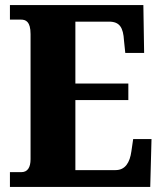

<svg xmlns="http://www.w3.org/2000/svg" viewBox="-20 -734 637 754"><path d="M19 0H570L575 -188H503L496 -140C490 -96 472 -66 434 -66H276V-341H484V-406H276V-649H408C450 -649 464 -626 467 -574L472 -526H546L543 -714H19V-657H62C81 -657 100 -650 100 -600V-109C100 -76 88 -58 64 -58H19Z"/></svg>

Font: Noto Serif Tamil Condensed Black
Style: Regular
Weight: 900
Width: 3
Designer: Indian Type Foundry, Tom Grace, and the Monotype Design Team
Foundry: Monotype Imaging Inc.
Version: Version 2.004